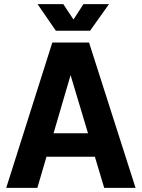

<svg xmlns="http://www.w3.org/2000/svg" viewBox="-20 -905 683 925"><path d="M414 -757 505 -885H382L334 -811L285 -885H161L249 -757ZM482 0H633L409 -700H232L10 0H160L204 -150H437ZM238 -263 320 -543 404 -263Z"/></svg>

Font: Arthouse Owned
Style: Bold
Weight: 700
Designer: Jeremy Tribby
Foundry: Tribby Type
Version: Version 1.000;PS 001.000;hotconv 1.0.88;makeotf.lib2.5.64775